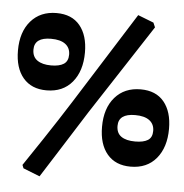

<svg xmlns="http://www.w3.org/2000/svg" viewBox="-54 -731 840 875"><g transform="rotate(5 366.0 -293.5)"><path d="M83 62 77 47Q97 18 161.5 -79Q226 -176 279 -260L543 -679L615 -651L624 -630Q595 -585 515.5 -463.5Q436 -342 356 -219Q287 -110 232 -23Q177 64 159 92ZM11 -471Q11 -556 54.5 -606Q98 -656 172 -656Q242 -656 279 -611Q316 -566 316 -488Q316 -403 273.5 -352Q231 -301 156 -301Q87 -301 49 -346Q11 -391 11 -471ZM245 -472Q245 -503 222.5 -520Q200 -537 157 -537Q81 -537 81 -481Q81 -448 104 -432Q127 -416 167 -416Q205 -416 225 -429Q245 -442 245 -472ZM423 -158Q423 -243 466.5 -293Q510 -343 584 -343Q654 -343 691 -298Q728 -253 728 -175Q728 -90 685.5 -39Q643 12 568 12Q499 12 461 -33Q423 -78 423 -158ZM657 -159Q657 -190 634.5 -207Q612 -224 569 -224Q493 -224 493 -168Q493 -135 515.5 -119.5Q538 -104 579 -104Q617 -104 637 -116.5Q657 -129 657 -159Z"/></g></svg>

Font: Alegreya SC ExtraBold
Style: Regular
Weight: 800
Designer: Juan Pablo del Peral
Foundry: Huerta Tipografica
Version: Version 2.007; ttfautohint (v1.6)